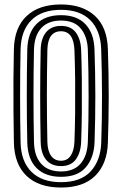

<svg xmlns="http://www.w3.org/2000/svg" viewBox="-20 -830 548 860"><path d="M253.2 10Q153.8 10 99.1 -42.1Q44.5 -94.2 42.2 -191Q41 -255.8 40.4 -328.1Q39.8 -400.5 40.2 -472.9Q40.8 -545.2 42.2 -610Q44.5 -706.5 99.2 -758.2Q154 -810 253.2 -810Q349.8 -810 404.9 -759.2Q460 -708.5 463.2 -610.8Q467.2 -494.2 467 -395.4Q466.8 -296.5 463.2 -189.8Q460 -96.5 407.1 -43.2Q354.2 10 253.2 10ZM253.2 -14Q341.8 -14 386.2 -62.5Q430.8 -111 433.5 -192.2Q437 -296.5 436.9 -401.8Q436.8 -507 433.2 -610Q430.5 -693.2 384.5 -739.6Q338.5 -786 253.2 -786Q167 -786 120.6 -739.8Q74.2 -693.5 72.2 -609.2Q70 -510.8 70 -401.1Q70 -291.5 72.2 -191.8Q74.2 -106.8 120.9 -60.4Q167.5 -14 253.2 -14ZM253.2 -38Q182.8 -38 143.4 -77.6Q104 -117.2 102.2 -192.5Q100 -292 100 -400.1Q100 -508.2 102.2 -608.5Q104 -682.5 143.1 -722.2Q182.2 -762 253.2 -762Q324.2 -762 362.5 -721.8Q400.8 -681.5 403.2 -609Q406.8 -509.8 407 -405Q407.2 -300.2 403.5 -193.2Q401 -123.5 364.5 -80.8Q328 -38 253.2 -38ZM253.2 -62Q310.8 -62 341 -97Q371.2 -132 373.5 -194.5Q376.8 -286.2 376.9 -395.9Q377 -505.5 373.5 -606.5Q371.5 -666.2 342 -702.1Q312.5 -738 253.2 -738Q196.2 -738 165 -704.4Q133.8 -670.8 132.2 -608Q130 -508 130 -400.6Q130 -293.2 132.2 -193Q133.8 -129.8 165 -95.9Q196.2 -62 253.2 -62ZM253.2 -86Q210.5 -86 187 -113.9Q163.5 -141.8 162.2 -193.8Q160 -294.8 160 -401.1Q160 -507.5 162.2 -607.2Q163.5 -658.8 187.1 -686.4Q210.8 -714 253.2 -714Q298 -714 319.9 -684.1Q341.8 -654.2 343.5 -605.5Q345.8 -544.2 346.5 -474.2Q347.2 -404.2 346.6 -332.9Q346 -261.5 343.5 -195.5Q341.8 -146.5 319.9 -116.2Q298 -86 253.2 -86ZM253.2 -110Q281.5 -110 296.8 -132.8Q312 -155.5 313.5 -196.8Q315.8 -257.5 316.5 -326.9Q317.2 -396.2 316.6 -467.4Q316 -538.5 313.5 -604.5Q310.5 -690 253.2 -690Q194.2 -690 192.2 -606.8Q187.8 -398.5 192.2 -194.2Q193.2 -153.8 209 -131.9Q224.8 -110 253.2 -110Z"/></svg>

Font: Big Shoulders Inline Display Black
Style: Regular
Weight: 900
Designer: Patric King
Foundry: XO Type Co
Version: Version 1.000